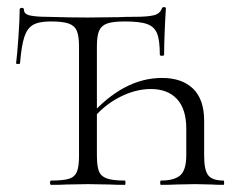

<svg xmlns="http://www.w3.org/2000/svg" viewBox="-20 -517 653 537"><path d="M551 -179V-81Q551 -40 563 -26Q575 -12 605 -12Q607 -12 607 -6Q607 0 605 0Q584 0 571 -1L526 -2L473 -1Q456 0 430 0Q428 0 428 -6Q428 -12 430 -12Q468 -12 484.5 -27Q501 -42 501 -83V-157Q501 -212 475 -240Q449 -268 402 -268Q358 -268 313 -244.5Q268 -221 235 -179L230 -191Q325 -299 433 -299Q489 -299 520 -269Q551 -239 551 -179ZM122 -457Q89 -457 72.5 -447.5Q56 -438 48 -413.5Q40 -389 36 -340Q36 -338 30.5 -338Q25 -338 25 -340Q28 -362 31.5 -412.5Q35 -463 35 -490Q35 -495 41 -495Q47 -495 47 -490Q47 -477 65 -473.5Q83 -470 109 -470Q175 -468 225 -468L312 -469Q329 -470 358 -470Q394 -470 411 -474.5Q428 -479 433 -494Q434 -497 439 -497Q444 -497 444 -494Q442 -464 440.5 -426.5Q439 -389 439 -364Q439 -361 433 -361Q427 -361 427 -364Q427 -404 419.5 -423Q412 -442 392 -449.5Q372 -457 329 -457Q295 -457 279 -451Q263 -445 257 -430.5Q251 -416 251 -387V-83Q251 -53 256.5 -38.5Q262 -24 278.5 -18Q295 -12 329 -12Q331 -12 331 -6Q331 0 329 0Q302 0 286 -1L226 -2L167 -1Q151 0 123 0Q120 0 120 -6Q120 -12 123 -12Q157 -12 173 -17Q189 -22 195 -36.5Q201 -51 201 -81V-387Q201 -416 195 -430.5Q189 -445 172.5 -451Q156 -457 122 -457Z"/></svg>

Font: Cormorant Unicase Light
Style: Regular
Weight: 300
Designer: Christian Thalmann (Catharsis Fonts)
Foundry: Catharsis Fonts
Version: Version 4.000